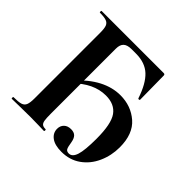

<svg xmlns="http://www.w3.org/2000/svg" viewBox="-161 -784 955 955"><g transform="rotate(45 317.0 -306.5)"><path d="M295 -54Q295 -75 308.5 -88.5Q322 -102 346 -102Q367 -102 378 -91Q389 -80 393 -56Q397 -28 402.5 -18Q408 -8 423 -8Q447 -8 458 -42.5Q469 -77 469 -158Q469 -262 440 -302.5Q411 -343 350 -343Q264 -343 186 -265L174 -274Q234 -338 289 -366.5Q344 -395 400 -395Q475 -395 528 -349Q581 -303 581 -209Q581 -151 558 -100Q535 -49 492 -18.5Q449 12 391 12Q344 12 319.5 -6.5Q295 -25 295 -54ZM30 -12Q65 -12 81 -17Q97 -22 103 -36.5Q109 -51 109 -81V-544Q109 -574 103.5 -588Q98 -602 83 -607.5Q68 -613 37 -613Q35 -613 35 -619Q35 -625 37 -625H474Q483 -625 483 -616L485 -448Q485 -445 480 -444.5Q475 -444 474 -447Q448 -525 410 -560.5Q372 -596 308 -596H277Q247 -596 233.5 -583Q220 -570 220 -543V-85Q220 -53 222.5 -38.5Q225 -24 232.5 -18Q240 -12 256 -12Q259 -12 259 -6Q259 0 256 0Q232 0 219 -1L160 -2L85 -1Q65 0 30 0Q28 0 28 -6Q28 -12 30 -12Z"/></g></svg>

Font: Cormorant Infant
Style: Bold
Weight: 700
Designer: Christian Thalmann (Catharsis Fonts)
Foundry: Catharsis Fonts
Version: Version 4.000